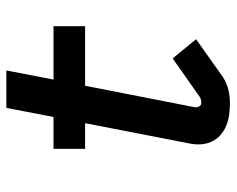

<svg xmlns="http://www.w3.org/2000/svg" viewBox="-88 -626 727 590"><g transform="rotate(-90 275.0 -331.5)"><path d="M253 12Q234 12 216 9.5Q198 7 182.5 0.5Q167 -6 154 -17.5Q141 -29 134 -44.5Q127 -60 126 -78Q125 -96 129 -114L191 -433H112V-530H210L238 -675H353L325 -530H489V-433H306L240 -96Q239 -89 242.5 -82.5Q246 -76 253 -76Q258 -76 263 -77Q268 -78 272 -81L390 -164L449 -92L332 -9Q322 -3 312.5 1Q303 5 293 7.5Q283 10 272.5 11Q262 12 253 12Z"/></g></svg>

Font: Lode
Style: Bold Italic
Weight: 700
Italic angle: -11°
Monospace: yes
Designer: Belleve Invis
Foundry: Belleve Invis
Version: Version 29.2.0; ttfautohint (v1.8.3)